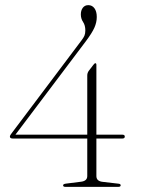

<svg xmlns="http://www.w3.org/2000/svg" viewBox="-20 -727 549 747"><path d="M319.5 -433Q319.5 -443.5 325.5 -451.5L343.5 -475Q348 -481 351 -481Q355 -481 355 -474.5V-203H456.5Q465.5 -203 465.5 -195.5Q465.5 -188 455.5 -188H355V-42Q355 -22 379.5 -19.5L439.5 -12.5Q449.5 -12 449.5 -6Q449.5 0 440 0H234.5Q225.5 0 225.5 -6Q225.5 -11 236 -12.5L295.5 -20Q319.5 -23 319.5 -42V-188H30.5Q18.5 -188 18.5 -195.5Q18.5 -200.5 26 -209.5L296.5 -569Q305 -580 308.5 -588.2Q312 -596.5 312 -608.5Q312 -628.5 303.2 -641.5Q294.5 -654.5 294.5 -671Q294.5 -686.5 302.2 -696.8Q310 -707 323.5 -707Q338.5 -707 347.5 -694.8Q356.5 -682.5 356.5 -661Q356.5 -640 347.2 -619.2Q338 -598.5 314 -566.5L40 -203H319.5Z"/></svg>

Font: Fraunces 72pt S000 Thin
Style: Regular
Weight: 100
Version: Version 1.000; ttfautohint (v1.8.3)